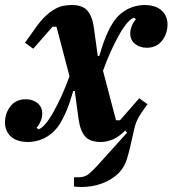

<svg xmlns="http://www.w3.org/2000/svg" viewBox="-36 -556 690 768"><path d="M554 -139Q537 -116 527.5 -101.5Q518 -87 512.5 -75Q507 -63 503.5 -50.5Q500 -38 496 -18Q483 44 472 79Q461 114 439 136Q413 162 374 177Q335 192 290 192Q270 192 260 190V153H279Q302 153 317 141.5Q332 130 352 108L472 -25L465 -34Q439 -8 414.5 2Q390 12 367 12Q323 12 303.5 -11.5Q284 -35 278 -82L263 -192H257Q243 -144 229.5 -112Q216 -80 201 -57Q187 -36 170.5 -22.5Q154 -9 137.5 -1.5Q121 6 105 9Q89 12 77 12Q32 12 8 -9.5Q-16 -31 -16 -66Q-16 -103 6 -131Q28 -159 67 -159Q95 -159 114 -143.5Q133 -128 133 -102Q133 -87 126.5 -71Q120 -55 110 -45L118 -39Q130 -42 145.5 -60Q161 -78 177 -106.5Q193 -135 210 -172Q227 -209 242 -251L190 -449H174L97 -361L64 -385L108 -447Q128 -475 147 -492.5Q166 -510 184 -520Q202 -530 219 -533Q236 -536 251 -536Q295 -536 314.5 -512.5Q334 -489 340 -442L355 -332H361Q375 -380 388.5 -412Q402 -444 417 -467Q431 -488 447.5 -501.5Q464 -515 480.5 -522.5Q497 -530 513 -533Q529 -536 541 -536Q586 -536 610 -514.5Q634 -493 634 -458Q634 -421 612 -393Q590 -365 551 -365Q523 -365 504 -380.5Q485 -396 485 -422Q485 -437 491.5 -453Q498 -469 508 -479L500 -485Q488 -482 472.5 -464Q457 -446 441 -417.5Q425 -389 408 -352Q391 -315 376 -273L428 -75H444L521 -163Z"/></svg>

Font: IBM Plex Serif
Style: Bold Italic
Weight: 700
Italic angle: -14°
Designer: Mike Abbink, Paul van der Laan, Pieter van Rosmalen
Foundry: Bold Monday
Version: Version 3.001